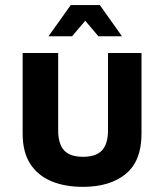

<svg xmlns="http://www.w3.org/2000/svg" viewBox="-20 -711 638 746"><path d="M302.2 15Q231.6 15 179.1 -7.1Q126.6 -29.2 97.3 -74.7Q68 -120.2 68 -191.4V-505H206V-204.4Q206 -152.4 228.8 -127.1Q251.6 -101.8 302.8 -101.8Q353.6 -101.8 376.6 -127.1Q399.6 -152.4 399.6 -204.4V-505H529.8V-191.4Q529.8 -85.6 468.7 -35.3Q407.6 15 302.2 15ZM168.4 -570 254.8 -691.2H368L454 -570H362.4L311.2 -630.4L260 -570Z"/></svg>

Font: Maven Pro VF Beta
Style: Regular
Weight: 400
Designer: Joe Prince
Foundry: Joe Prince
Version: Version 2.002